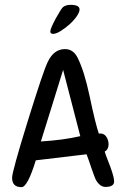

<svg xmlns="http://www.w3.org/2000/svg" viewBox="-20 -774 522 794"><path d="M200 -634Q188 -634 188 -644Q188 -650 194.5 -665Q201 -680 210 -696.5Q219 -713 228 -727.5Q237 -742 241 -745Q253 -754 272 -754Q309 -754 309 -735Q309 -723 296.5 -705.5Q284 -688 266.5 -672.5Q249 -657 230.5 -645.5Q212 -634 200 -634ZM69 0Q30 0 30 -39Q30 -64 95 -274Q127 -377 147.5 -438Q168 -499 178 -519Q203 -571 249 -571Q284 -571 302 -533Q329 -478 350 -379Q376 -256 389 -221Q390 -222 395 -222Q411 -222 420 -208Q429 -194 429 -177Q429 -156 413 -147Q418 -131 424 -116Q430 -101 436 -85Q452 -41 452 -24Q452 -1 416 -1Q393 -1 376 -31Q373 -37 368.5 -49.5Q364 -62 357 -82Q353 -95 348 -108.5Q343 -122 338 -136L128 -111Q94 0 69 0ZM149 -189Q197 -192 237.5 -197.5Q278 -203 312 -211L241 -485Q218 -410 195 -336.5Q172 -263 149 -189Z"/></svg>

Font: Dongol
Style: Regular
Weight: 400
Designer: Abdo Mohamed and Ibrahim Hamdi
Foundry: Protype Foundry
Version: Version 1.000;hotconv 1.0.109;makeotfexe 2.5.65596